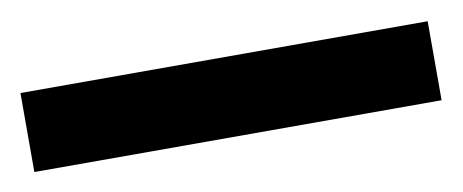

<svg xmlns="http://www.w3.org/2000/svg" viewBox="-27 -63 516 214"><g transform="rotate(-10 230.5 44.5)"><path d="M460.9 89.4V0H0V89.4Z"/></g></svg>

Font: Inteeer Medium
Style: Regular
Weight: 500
Designer: Rasmus Andersson
Foundry: rsms
Version: Version 4.001;Glyphs 3.4 (3402)